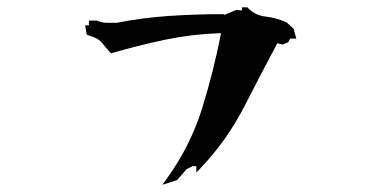

<svg xmlns="http://www.w3.org/2000/svg" viewBox="-20 -643 1040 522"><path d="M211.4 -574.2H221.7V-586.9H244.1Q256.8 -581.1 269.5 -581.1H297.9Q366.7 -594.7 438.5 -599.6Q510.3 -604.5 585 -604.5H587.4L589.8 -602.5L623 -616.2L637.7 -614.3V-623H652.8L654.8 -620.6Q674.3 -601.1 701.2 -598.1Q731.4 -594.7 759.3 -582L778.3 -564.9L785.6 -538.1H769L763.2 -527.8L748.5 -522L733.9 -525.4Q689 -440.9 644.5 -354Q598.1 -263.2 527.3 -188L513.7 -173.8V-191.4H503.9L487.3 -183.1L461.4 -153.3L421.4 -140.6L435.1 -159.7Q497.6 -246.6 529.3 -347.7Q560.5 -448.2 580.6 -550.8L580.1 -552.7H575.2Q499 -549.8 427.2 -534.7Q355.5 -519.5 281.7 -498Q267.6 -513.7 257.8 -525.9Q250 -536.1 235.4 -541.5L215.8 -548.8Z"/></svg>

Font: Bakudai
Style: Bold
Weight: 700
Version: Version 1.48